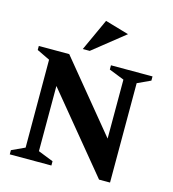

<svg xmlns="http://www.w3.org/2000/svg" viewBox="-122 -939 942 1047"><g transform="rotate(15 349.0 -416.0)"><path d="M28 0V-23.7L102 -58L101.4 -554L28 -589.3V-612H199.7L521.1 -221.2V-554L435.3 -588V-612H669.9V-588.3L595.9 -554V7H533.9L177.1 -426V-58L263 -24V0ZM263.9 -657.9 346.9 -839 481.1 -799.9 303.1 -657.9Z"/></g></svg>

Font: Ancizar Serif Light
Style: Regular
Weight: 300
Designer: Cesar Puertas, Viviana Monsalve, Julian Moncada, Julian Prieto, Jose Castro, Felipe Aragon, Mariel Hernandez, Sara Alarc
Version: Version 8.100